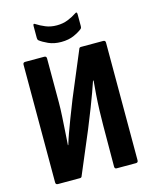

<svg xmlns="http://www.w3.org/2000/svg" viewBox="-123 -913 788 994"><g transform="rotate(-15 271.0 -416.5)"><path d="M62 0Q50 0 50 -12V-643Q50 -655 62 -655H164Q176 -655 176 -643V-406Q176 -373 173.5 -331Q171 -289 168.5 -249.5Q166 -210 164 -181H166Q174 -208 185 -238.5Q196 -269 211.5 -310Q227 -351 249 -406L350 -647Q352 -655 361 -655H480Q492 -655 492 -643V-12Q492 0 480 0H377Q366 0 366 -12L367 -233Q367 -268 368.5 -311.5Q370 -355 373 -397.5Q376 -440 379 -470H376Q367 -443 355.5 -411.5Q344 -380 327.5 -337Q311 -294 286 -233L191 -8Q189 0 180 0ZM270 -706Q231 -706 201.5 -719.5Q172 -733 156 -746Q152 -750 152 -759V-823Q152 -839 164 -830Q184 -817 210.5 -806Q237 -795 270 -795Q303 -795 330 -806Q357 -817 376 -830Q388 -839 388 -823V-759Q388 -750 384 -746Q369 -733 339.5 -719.5Q310 -706 270 -706Z"/></g></svg>

Font: Sofia Sans Condensed ExtraBold
Style: Regular
Weight: 800
Designer: Botio Nikoltchev, Ani Petrova
Foundry: lettersoup
Version: Version 4.101